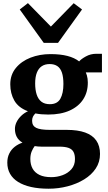

<svg xmlns="http://www.w3.org/2000/svg" viewBox="-20 -906 670 1196"><path d="M283 269.5Q221.5 269.5 173.8 258.8Q126 248 93 227.5Q60 207 42.8 176.8Q25.5 146.5 25.5 107Q25.5 75 37.8 50.2Q50 25.5 71.5 8.5Q93 -8.5 120 -17.5Q95.5 -32 84.2 -53.8Q73 -75.5 73 -103Q73 -124.5 83.2 -145.5Q93.5 -166.5 111.8 -184.2Q130 -202 154 -213Q95 -235 69.5 -279.2Q44 -323.5 44 -381Q44 -440 78.5 -482.2Q113 -524.5 170 -546.8Q227 -569 294 -569Q356 -569 400.2 -557.5Q444.5 -546 473 -523.5Q485 -538 514.8 -554.5Q544.5 -571 580 -571H615V-455H514.5Q518.5 -446.5 521.2 -436.5Q524 -426.5 525.5 -415.5Q527 -404.5 527 -392.5Q527.5 -332.5 498.5 -287.5Q469.5 -242.5 414.2 -217.5Q359 -192.5 280.5 -192.5Q258 -192.5 238 -194.2Q218 -196 200.5 -199.5Q190.5 -190 185.2 -179Q180 -168 180 -153.5Q180 -122.5 205.2 -109.8Q230.5 -97 290.5 -97H395.5Q464.5 -97 510.5 -80.5Q556.5 -64 579.8 -30.5Q603 3 603 53Q603 103.5 576.5 143.5Q550 183.5 504.2 211.5Q458.5 239.5 401.2 254.5Q344 269.5 283 269.5ZM300 197.5Q336 197.5 369.5 185.2Q403 173 425 148Q447 123 447 85Q447 57.5 438 40.5Q429 23.5 407.8 15.5Q386.5 7.5 349 7.5H238Q227 7.5 216.2 6.5Q205.5 5.5 196 4Q185 18.5 177 38.2Q169 58 169 84.5Q169 119 183 144.2Q197 169.5 225.8 183.5Q254.5 197.5 300 197.5ZM290.5 -257Q337 -257 356 -291Q375 -325 375 -382.5Q375 -426 365.8 -453.5Q356.5 -481 337.5 -494Q318.5 -507 289.5 -507Q260 -507 240 -493.5Q220 -480 209.5 -453.2Q199 -426.5 199 -386.5Q199 -346 208.5 -317Q218 -288 238 -272.5Q258 -257 290.5 -257ZM252.5 -639 103 -847 154 -886.5 297 -740.5 439 -886 491 -847 341.5 -639Z"/></svg>

Font: Merriweather 20pt ExtraBold
Style: Regular
Weight: 800
Version: Version 2.100